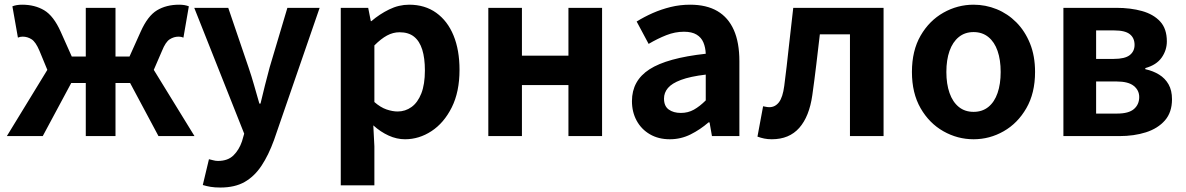

<svg xmlns="http://www.w3.org/2000/svg" viewBox="-20 -594 5175 838"><path d="M9.9 0 186.6 -289.1 152.3 -372.1Q136 -410.9 117.9 -422.5Q99.9 -434.1 78.6 -434.1Q72.9 -434.1 68 -433Q63.2 -431.8 58.2 -429.8L34.1 -566.4Q51.9 -573.5 76.6 -573.5Q132 -573.5 173 -549.1Q214 -524.6 244.9 -455.6L293.3 -347.2H354.4V-559.8H484.1V-347.2H545.2L593.9 -455.6Q624.6 -524.6 665.3 -549.1Q706 -573.5 761.9 -573.5Q786.8 -573.5 804.2 -566.4L780.6 -429.8Q775.6 -431.8 770.8 -433Q765.9 -434.1 759.9 -434.1Q738.9 -434.1 720.8 -422.5Q702.6 -410.9 687.1 -372.1L651.2 -289.1L828.9 0H671.7L547.9 -231.7H484.1V0H354.4V-231.7H290.9L166.6 0Z M941.8 224.5Q917.1 224.5 899.2 221.5Q881.3 218.5 865.1 213.5L892 100.9Q900 102.6 910.5 105.5Q920.9 108.4 931.3 108.4Q974.3 108.4 999 84.2Q1023.6 60 1036.2 22.8L1045.8 -10.6L827.8 -559.8H976.2L1064.7 -300Q1077.7 -262.1 1089 -222.2Q1100.2 -182.3 1112 -141.9H1117Q1126.1 -181.5 1136.4 -221.4Q1146.7 -261.3 1156.9 -300L1234.3 -559.8H1375.1L1176 17.1Q1152.1 83 1121.3 129.4Q1090.5 175.8 1047.7 200.2Q1005 224.5 941.8 224.5Z M1467.3 214.9V-559.8H1587L1598.4 -501.9H1601.2Q1636.3 -532.1 1678.5 -552.8Q1720.7 -573.5 1765.8 -573.5Q1834.7 -573.5 1884 -538.1Q1933.4 -502.6 1959.5 -439.1Q1985.6 -375.6 1985.6 -288.9Q1985.6 -192.9 1951.6 -125Q1917.5 -57.1 1863.3 -21.7Q1809.2 13.8 1747.7 13.8Q1711.5 13.8 1676.4 -2.2Q1641.2 -18.1 1609.3 -46.8L1614 44.4V214.9ZM1715.6 -107.4Q1749 -107.4 1776.1 -126.9Q1803.2 -146.4 1818.9 -186.2Q1834.5 -226.1 1834.5 -286.6Q1834.5 -340.3 1822.9 -377.5Q1811.2 -414.6 1787.1 -433.9Q1763.1 -453.2 1723.8 -453.2Q1695.5 -453.2 1669.2 -439Q1643 -424.9 1614 -395.7V-148.7Q1640.7 -125.3 1667 -116.3Q1693.2 -107.4 1715.6 -107.4Z M2111.3 0V-559.8H2258V-350.9H2461V-559.8H2607.8V0H2461V-222.8H2258V0Z M2903.4 13.8Q2853.9 13.8 2816.6 -7.9Q2779.4 -29.5 2758.8 -67.2Q2738.2 -105 2738.2 -152.6Q2738.2 -242.2 2814.9 -291.6Q2891.7 -341 3060.3 -359.4Q3059.2 -386.8 3050.1 -408.6Q3041 -430.4 3020.4 -442.9Q2999.8 -455.5 2965.1 -455.5Q2926.3 -455.5 2888.3 -440.5Q2850.3 -425.6 2811 -402.4L2758.7 -500.1Q2792.1 -520.7 2829.2 -537.1Q2866.3 -553.4 2907.3 -563.5Q2948.3 -573.5 2992.1 -573.5Q3063.4 -573.5 3111 -545.7Q3158.6 -517.8 3182.9 -463Q3207.1 -408.3 3207.1 -327V0H3087.4L3076.9 -59.9H3072.4Q3036.3 -28.4 2994 -7.3Q2951.8 13.8 2903.4 13.8ZM2951.7 -101.1Q2983.1 -101.1 3008.6 -115.4Q3034.1 -129.7 3060.3 -155.8V-268.4Q2992.4 -260.3 2952.2 -245.2Q2912 -230.1 2895.1 -209.7Q2878.1 -189.3 2878.1 -163.8Q2878.1 -130.8 2898.7 -116Q2919.3 -101.1 2951.7 -101.1Z M3348.5 13.8Q3330.3 13.8 3315.6 10.7Q3301 7.7 3286 2.3L3310.6 -130.2Q3317.1 -129.2 3323.7 -127.7Q3330.3 -126.2 3338 -126.2Q3363.2 -126.2 3379.8 -147.7Q3396.4 -169.2 3402.9 -218.9Q3413.9 -303.9 3422.9 -389.5Q3432 -475 3442.2 -559.8H3836.4V0H3689.7V-444.1H3558.3Q3550.7 -377.8 3542.7 -311.5Q3534.8 -245.1 3525.4 -178.6Q3512.2 -85.4 3468.4 -35.8Q3424.5 13.8 3348.5 13.8Z M4229.3 13.8Q4159.3 13.8 4097.6 -21.1Q4035.9 -55.9 3998 -121.7Q3960.2 -187.5 3960.2 -279.9Q3960.2 -372.8 3998 -438.4Q4035.9 -503.9 4097.6 -538.7Q4159.3 -573.5 4229.3 -573.5Q4281.7 -573.5 4330.1 -553.9Q4378.4 -534.2 4416 -496.4Q4453.6 -458.5 4475.6 -404.2Q4497.6 -349.8 4497.6 -279.9Q4497.6 -187.5 4459.6 -121.7Q4421.7 -55.9 4360.5 -21.1Q4299.3 13.8 4229.3 13.8ZM4229.3 -105.8Q4267.3 -105.8 4293.9 -127.3Q4320.5 -148.9 4334 -188.2Q4347.5 -227.4 4347.5 -279.9Q4347.5 -332.7 4334 -371.7Q4320.5 -410.7 4293.9 -432.3Q4267.3 -454 4229.3 -454Q4191.2 -454 4164.7 -432.3Q4138.1 -410.7 4124.3 -371.7Q4110.5 -332.7 4110.5 -279.9Q4110.5 -227.4 4124.3 -188.2Q4138.1 -148.9 4164.7 -127.3Q4191.2 -105.8 4229.3 -105.8Z M4621.3 0V-559.8H4852.3Q4914.7 -559.8 4964.6 -545.8Q5014.5 -531.8 5043.7 -500.1Q5072.8 -468.5 5072.8 -413.4Q5072.8 -374.9 5050.1 -342.5Q5027.3 -310.2 4978.8 -296.8V-292Q5013.1 -284.5 5039.2 -268.3Q5065.4 -252.1 5080.3 -225.8Q5095.3 -199.4 5095.3 -160.9Q5095.3 -103.7 5064.3 -68.3Q5033.2 -33 4981.4 -16.5Q4929.6 0 4865.3 0ZM4764.1 -336.9H4841.1Q4889.9 -336.9 4910.9 -353.5Q4931.9 -370.1 4931.9 -398.1Q4931.9 -428.2 4911.2 -444.7Q4890.5 -461.2 4843.3 -461.2H4764.1ZM4764.1 -98.3H4855.9Q4906.5 -98.3 4929.4 -118.3Q4952.2 -138.2 4952.2 -170.5Q4952.2 -200.1 4928.3 -219.2Q4904.4 -238.4 4853.1 -238.4H4764.1Z"/></svg>

Font: Noto Sans HK Thin
Style: Regular
Weight: 100
Designer: Ryoko NISHIZUKA 西塚涼子 (kana, bopomofo & ideographs); Paul D. Hunt (Latin, Greek & Cyrillic); Sandoll Communications 산돌커뮤니
Foundry: Adobe
Version: Version 2.004-H2;hotconv 1.0.118;makeotfexe 2.5.65603